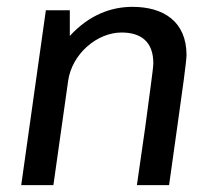

<svg xmlns="http://www.w3.org/2000/svg" viewBox="-20 -541 633 561"><path d="M367 -521C304 -521 240 -497 184 -436V-511H114L42 0H136L179 -304C190 -384 264 -446 335 -446C391 -446 428 -420 428 -356C428 -340 415 -253 404 -167L380 0H474L499 -178C512 -268 525 -364 525 -380C525 -478 458 -521 367 -521Z"/></svg>

Font: Chivo
Style: Italic
Weight: 400
Italic angle: -8°
Designer: Hector Gatti
Foundry: Omnibus-Type
Version: Version 1.003;PS 001.003;hotconv 1.0.70;makeotf.lib2.5.58329